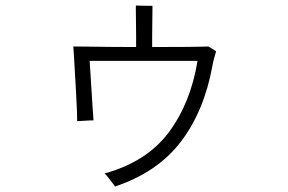

<svg xmlns="http://www.w3.org/2000/svg" viewBox="-20 -602 1040 694"><path d="M396 72Q393 68 385.5 58Q378 48 370 38Q362 28 358 25Q510 -17 589.5 -123Q669 -229 694 -382Q681 -382 659.5 -382Q638 -382 611 -382Q572 -382 527 -382Q482 -382 438.5 -382Q395 -382 359 -382Q323 -382 304 -382Q305 -366 307 -336Q309 -306 311 -272Q313 -238 315 -209Q317 -180 318 -167Q315 -167 302 -166.5Q289 -166 276 -165Q263 -164 259 -164Q259 -176 258 -203.5Q257 -231 255 -266Q253 -301 251 -335.5Q249 -370 247.5 -397Q246 -424 245 -434Q262 -434 296.5 -433.5Q331 -433 377 -432.5Q423 -432 472 -432Q472 -449 472 -473.5Q472 -498 471.5 -522Q471 -546 471 -563Q471 -580 471 -582Q475 -582 488.5 -581.5Q502 -581 515.5 -581Q529 -581 531 -581Q531 -579 531 -562.5Q531 -546 530.5 -521.5Q530 -497 530 -473Q530 -449 530 -432Q598 -432 655 -432.5Q712 -433 733 -434Q735 -433 747.5 -425.5Q760 -418 761 -416Q758 -406 754 -391.5Q750 -377 748 -365Q718 -200 633.5 -89.5Q549 21 396 72Z"/></svg>

Font: Zen Kaku Gothic Antique
Style: Regular
Weight: 400
Designer: Yoshimichi Ohira
Foundry: Positype
Version: Version 1.001